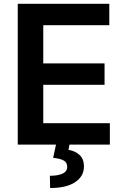

<svg xmlns="http://www.w3.org/2000/svg" viewBox="-20 -747 648 992"><path d="M547.6 0H71.7V-727.3H544.7V-616.8H203.5V-419.4H520.2V-308.9H203.5V-110.4H547.6ZM239 224.4 237.6 161.2Q278.4 161.2 302.6 150.4Q326.7 139.6 327.1 116.1V114.3Q327.1 93 309.8 82.7Q292.6 72.4 254.6 68.5L269.9 -2.8H339.5L333.8 27.3Q367.2 32.3 390.4 53.1Q413.7 73.9 413.7 112.9V113.6Q413.7 163.7 368.4 194.1Q323.2 224.4 239 224.4Z"/></svg>

Font: Linik Sans SemiBold
Style: Regular
Weight: 600
Designer: Rasmus Andersson (font), Cristiano Sobral (main changes)
Foundry: rsms
Version: Version 3.018;June 1, 2022;FontCreator 14.0.0.2814 64-bit; t